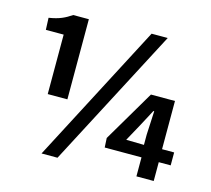

<svg xmlns="http://www.w3.org/2000/svg" viewBox="-115 -908 1211 1104"><g transform="rotate(15 490.5 -356.5)"><path d="M62 -635H168V-281H285V-758H192C153 -732 122 -716 59 -706ZM222 58H317L751 -771H655ZM564 -69H783V44H886V-68H957V-145H885V-432H742L561 -125ZM672 -144 729 -248 780 -344H785L778 -203V-142Z"/></g></svg>

Font: GenEiGothic-pro-Regular
Style: Bold
Weight: 700
Designer: Ryoko NISHIZUKA (kana & ideographs); Paul D. Hunt (Latin, Greek & Cyrillic); Wenlong ZHANG (bopomofo); Sandoll Communica
Foundry: Adobe Systems Incorporated; o_tamon
Version: Version 1.000.140830